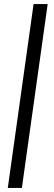

<svg xmlns="http://www.w3.org/2000/svg" viewBox="-20 -750 263 938"><path d="M212.9 -730 86.9 168H18.1L144 -730Z"/></svg>

Font: Human Sans
Style: Italic
Weight: 400
Italic angle: -8°
Designer: Tim Radville
Foundry: Continuum
Version: Version 1.000;FEAKit 1.0